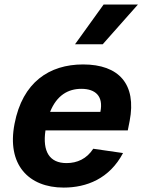

<svg xmlns="http://www.w3.org/2000/svg" viewBox="-20 -838 660 870"><path d="M46 -277.5C9.5 -91.5 110 12 268.5 12C372 12 476 -28 537.5 -144.5L402.5 -164C373 -118.5 330 -99 281.5 -99C204.5 -99 172 -151 186 -247H559L567.5 -290C599.5 -456.5 519 -546 356.5 -546C203 -546 82 -465 46 -277.5ZM320 -637.5 449.5 -817.5H605L445.5 -637.5ZM207 -331C237 -406 288.5 -435.5 348.5 -435.5C413 -435.5 449 -402 435 -332V-331Z"/></svg>

Font: Monaspace Neon
Style: Bold Italic
Weight: 700
Italic angle: -11°
Designer: Riley Cran & the Lettermatic Team
Foundry: Lettermatic
Version: Version 1.200 (Monaspace Neon)